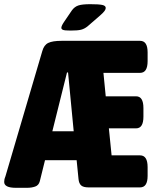

<svg xmlns="http://www.w3.org/2000/svg" viewBox="-29 -895 739 917"><path d="M47 2Q-9 2 -9 -26Q-9 -31 -8 -37Q-7 -43 -3 -53L173 -651Q181 -680 201.5 -690Q222 -700 265 -700H640Q676 -700 676 -645V-603Q676 -547 640 -547H465L476 -435H621Q656 -435 656 -379V-338Q656 -282 621 -282H491L504 -153H640Q676 -153 676 -97V-55Q676 0 640 0H394Q369 0 358.5 -9.5Q348 -19 346 -40L337 -130H186L161 -29Q156 -10 139 -4Q122 2 100 2ZM291 -549 221 -268H323L296 -549ZM308 -749Q279 -749 271.5 -752.5Q264 -756 264 -762Q264 -771 276 -789L314 -845Q327 -863 345.5 -869Q364 -875 402 -875Q442 -875 459 -871.5Q476 -868 476 -857Q476 -851 470.5 -843Q465 -835 449 -821L389 -769Q374 -757 358 -753Q342 -749 308 -749Z"/></svg>

Font: Asap Condensed ExtraBold
Style: Regular
Weight: 800
Width: 3
Designer: Pablo Cosgaya
Foundry: Omnibus-Type
Version: Version 3.001; ttfautohint (v1.8.4.7-5d5b)